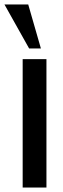

<svg xmlns="http://www.w3.org/2000/svg" viewBox="-41 -844 285 864"><path d="M61 0V-578H168V0ZM90 -626 -21 -824H86L143 -626Z"/></svg>

Font: Oswald
Style: Regular
Weight: 400
Designer: Vernon Adams
Foundry: Vernon Adams
Version: Version 4.103; ttfautohint (v1.8.3)